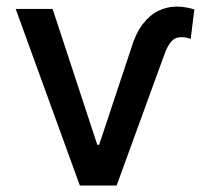

<svg xmlns="http://www.w3.org/2000/svg" viewBox="-20 -573 649 593"><path d="M28.4 -545.5H142.4L280.5 -125.7H286.2L384.9 -422.9Q399.1 -470.5 421.2 -498.9Q443.2 -527.3 470 -540Q496.8 -552.6 525.2 -552.6Q541.9 -552.6 556.1 -549.9Q570.3 -547.2 580.3 -543.7L568.9 -452.8Q565.7 -453.8 558.4 -456Q551.1 -458.1 539.1 -458.1Q520.6 -458.1 508.7 -444.4Q496.8 -430.8 487.2 -403.4L340.2 0H226.6Z"/></svg>

Font: InterMG Medium
Style: Regular
Weight: 500
Designer: Rasmus Andersson
Foundry: rsms
Version: Version 3.019;December 26, 2023;FontCreator 15.0.0.2955 64-b